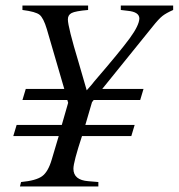

<svg xmlns="http://www.w3.org/2000/svg" viewBox="-20 -673 645 693"><path d="M605 -653V-637Q580 -626 566.5 -615.5Q553 -605 530 -576L349 -352H498L486 -312H318L312 -304L288 -222H466L454 -182H276Q245 -88 245 -64Q245 -23 299 -19L335 -16V0H52L56 -16Q110 -21 132 -37Q154 -53 167 -98L192 -182H28L40 -222H203L226 -302L223 -312H61L73 -352H212L149 -568Q137 -608 123 -619.5Q109 -631 61 -637V-653H298V-637Q252 -633 238.5 -626Q225 -619 225 -603Q225 -576 264 -447L293 -347Q312 -368 321 -380Q414 -488 448 -534.5Q482 -581 483 -606Q483 -630 441 -634L416 -637V-653Z"/></svg>

Font: STIX MathJax Main
Style: Italic
Weight: 400
Italic angle: -16.33°
Designer: MicroPress Inc., with final additions and corrections provided by Coen Hoffman, Elsevier (retired)
Version: Version 1.1.1